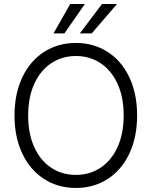

<svg xmlns="http://www.w3.org/2000/svg" viewBox="-20 -932 761 962"><path d="M360.4 9.8Q271 9.8 201.2 -34.9Q131.3 -79.6 92 -162.1Q52.7 -244.6 52.7 -353.5Q52.7 -462.4 92 -544.9Q131.3 -627.4 201.2 -672.1Q271 -716.8 360.4 -716.8Q449.2 -716.8 519 -672.1Q588.9 -627.4 627.9 -544.9Q667 -462.4 667 -353.5Q667 -244.6 627.9 -162.1Q588.9 -79.6 519 -34.9Q449.2 9.8 360.4 9.8ZM360.4 -651.4Q291.5 -651.4 237.3 -615.7Q183.1 -580.1 152.1 -512.7Q121.1 -445.3 121.1 -353.5Q121.1 -261.7 151.9 -194.3Q182.6 -127 236.8 -91.3Q291 -55.7 360.4 -55.7Q429.2 -55.7 483.4 -91.3Q537.6 -127 568.6 -194.3Q599.6 -261.7 599.6 -353.5Q599.6 -445.8 568.6 -512.9Q537.6 -580.1 483.4 -615.7Q429.2 -651.4 360.4 -651.4ZM491.2 -912.1H566.4L439.5 -764.6H379.9ZM332 -912.1H405.3L302.7 -764.6H248Z"/></svg>

Font: Pretendard Light
Style: Regular
Weight: 300
Designer: Base glyphs from Inter by Rasmus Andersson; Hangeul glyphs from Noto Sans CJK(Source Han Sans) by Jang Soo-young and Kan
Foundry: Kil Hyung-jin
Version: Version 1.309